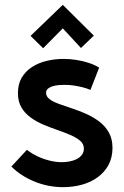

<svg xmlns="http://www.w3.org/2000/svg" viewBox="-20 -757 513 792"><path d="M367 -610 239 -737 106 -609 158 -558 239 -640 314 -559ZM353 -386 389 -478Q370 -490 345 -498Q320 -506 293.5 -510Q267 -514 243 -514Q207 -514 173 -506Q139 -498 112 -480.5Q85 -463 69.5 -436.5Q54 -410 54 -373Q54 -338 68.5 -313.5Q83 -289 107.5 -271.5Q132 -254 161 -242Q190 -230 219 -220Q248 -210 272 -199.5Q296 -189 311 -176Q326 -163 326 -144Q326 -129 317.5 -118Q309 -107 296 -100.5Q283 -94 266.5 -91Q250 -88 235 -88Q211 -88 184.5 -94.5Q158 -101 134 -112.5Q110 -124 91 -139L27 -70Q66 -31 122.5 -8Q179 15 240 15Q281 15 317.5 5Q354 -5 382.5 -25.5Q411 -46 427.5 -76.5Q444 -107 444 -147Q444 -184 429 -210.5Q414 -237 389.5 -255.5Q365 -274 336 -287Q307 -300 278 -309.5Q249 -319 224 -328Q199 -337 184.5 -348Q170 -359 170 -374Q170 -385 178 -391.5Q186 -398 198 -401.5Q210 -405 222.5 -406Q235 -407 246 -407Q267 -407 286 -404Q305 -401 322.5 -396.5Q340 -392 353 -386Z"/></svg>

Font: Advent Pro Expanded
Style: Bold
Weight: 700
Width: 7
Designer: VivaRado, Andreas Kalpakidis
Foundry: VivaRado, Andreas Kalpakidis
Version: Version 3.000